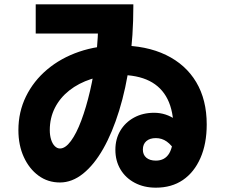

<svg xmlns="http://www.w3.org/2000/svg" viewBox="-20 -799 1040 887"><path d="M700 68Q645 68 602.5 45.5Q560 23 536.5 -16.5Q513 -56 513 -107Q513 -157 536 -195.5Q559 -234 599.5 -256Q640 -278 692 -278Q747 -278 792.5 -245.5Q838 -213 881 -142L795 -94Q773 -129 750.5 -145Q728 -161 700 -161Q672 -161 656 -147Q640 -133 640 -108Q640 -84 656 -70.5Q672 -57 700 -57Q742 -57 762 -91Q782 -125 782 -199Q782 -285 754 -341Q726 -397 670.5 -425Q615 -453 530 -453Q460 -453 401.5 -434Q343 -415 300 -381Q257 -347 233.5 -300.5Q210 -254 210 -198Q210 -174 216 -154.5Q222 -135 233 -124Q244 -113 257 -113Q282 -113 307.5 -147.5Q333 -182 355.5 -242Q378 -302 396 -379Q414 -456 424 -541Q434 -626 434 -711L496 -644H145V-779H596V-769Q596 -634 579 -512Q562 -390 530.5 -288Q499 -186 457 -112Q415 -38 364 3Q313 44 257 44Q201 44 158 12.5Q115 -19 90 -73.5Q65 -128 65 -198Q65 -282 100 -353.5Q135 -425 198 -478Q261 -531 345.5 -560Q430 -589 530 -589Q656 -589 747 -545Q838 -501 886.5 -419.5Q935 -338 935 -224Q935 -135 906 -69Q877 -3 825 32.5Q773 68 700 68Z"/></svg>

Font: M PLUS 1 Thin ExtraBold
Style: Regular
Weight: 800
Version: Version 1.001